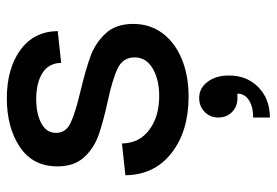

<svg xmlns="http://www.w3.org/2000/svg" viewBox="-144 -412 810 562"><g transform="rotate(-90 261.0 -131.0)"><path d="M268 159H254Q230 159 214 143Q198 127 198 103Q198 79 214.5 63Q231 47 255 47Q284 47 302.5 71.5Q321 96 321 134Q321 187 286.5 220.5Q252 254 198 254V205Q230 205 249 192.5Q268 180 268 159ZM29 -169 122 -179Q123 -128 162 -99Q201 -70 261 -70Q309 -70 341.5 -89Q374 -108 374 -142Q374 -176 342 -191.5Q310 -207 244 -221Q185 -234 146.5 -247.5Q108 -261 81.5 -290Q55 -319 55 -368Q55 -440 112 -478Q169 -516 254 -516Q341 -516 395.5 -476.5Q450 -437 451 -367L358 -357Q357 -394 328 -412Q299 -430 252 -430Q209 -430 181 -415Q153 -400 153 -372Q153 -343 183 -329Q213 -315 277 -300Q339 -285 377.5 -271Q416 -257 444 -227Q472 -197 472 -146Q472 -98 445.5 -61.5Q419 -25 370.5 -4.5Q322 16 259 16Q158 16 94 -34Q30 -84 29 -169Z"/></g></svg>

Font: MedMera Sans Display
Style: Regular
Weight: 500
Designer: Kasper Nordkvist
Foundry: UNCUT.wtf
Version: Version 1.300